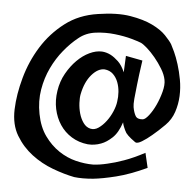

<svg xmlns="http://www.w3.org/2000/svg" viewBox="-49 -745 773 759"><g transform="rotate(5 337.5 -365.5)"><path d="M434.6 -533.2 501 -520.5Q492.2 -460 488.3 -423.3Q484.4 -386.7 482.4 -367.2Q480.5 -343.8 482.4 -334Q486.3 -312.5 493.7 -299.8Q501 -287.1 522.5 -289.1Q532.2 -290 546.4 -308.1Q560.5 -326.2 572.3 -351.6Q584 -377 591.3 -404.8Q598.6 -432.6 594.7 -452.1Q590.8 -472.7 577.1 -495.1Q563.5 -517.6 546.9 -537.6Q530.3 -557.6 514.2 -571.8Q498 -585.9 489.3 -589.8Q480.5 -593.8 451.2 -602.1Q421.9 -610.4 384.3 -614.7Q346.7 -619.1 307.6 -614.3Q268.6 -609.4 240.2 -585.9Q211.9 -563.5 185.1 -530.8Q158.2 -498 139.2 -458Q120.1 -418 112.3 -371.6Q104.5 -325.2 114.3 -274.4Q124 -223.6 148.9 -189Q173.8 -154.3 206.1 -132.8Q238.3 -111.3 273.9 -102.5Q309.6 -93.8 341.8 -93.8Q367.2 -94.7 399.4 -102.5Q426.8 -108.4 463.9 -121.6Q501 -134.8 544.9 -158.2L558.6 -99.6Q491.2 -68.4 438 -55.2Q384.8 -42 347.7 -38.1Q304.7 -34.2 272.5 -38.1Q232.4 -45.9 186.5 -63Q140.6 -80.1 102.1 -109.4Q63.5 -138.7 38.1 -181.2Q12.7 -223.6 14.6 -284.2Q16.6 -343.8 35.2 -410.6Q53.7 -477.5 89.8 -535.6Q126 -593.8 180.7 -635.7Q235.4 -677.7 310.5 -688.5Q385.7 -700.2 438.5 -691.4Q491.2 -682.6 526.4 -665.5Q561.5 -648.4 581.1 -627.9Q600.6 -607.4 608.4 -594.7Q613.3 -585.9 622.6 -565.9Q631.8 -545.9 640.6 -518.1Q649.4 -490.2 655.3 -458Q661.1 -425.8 659.7 -393.1Q658.2 -360.4 647.9 -329.6Q637.7 -298.8 614.3 -275.4Q587.9 -249 565.4 -230.5Q545.9 -213.9 527.3 -202.6Q508.8 -191.4 501 -196.3Q480.5 -210.9 471.7 -219.7Q466.8 -224.6 462.9 -229.5Q460 -234.4 457 -240.2Q455.1 -245.1 451.7 -252.4Q448.2 -259.8 446.3 -270.5Q432.6 -228.5 410.6 -208Q388.7 -187.5 367.2 -179.7Q341.8 -169.9 314.5 -171.9Q278.3 -175.8 250 -193.4Q221.7 -210.9 203.6 -238.3Q185.5 -265.6 178.2 -299.8Q170.9 -334 176.8 -372.1Q182.6 -410.2 200.2 -441.4Q217.8 -472.7 240.7 -495.6Q263.7 -518.6 289.6 -530.8Q315.4 -543 338.9 -542Q356.4 -541 374 -532.2Q388.7 -524.4 404.3 -509.8Q419.9 -495.1 431.6 -467.8ZM319.3 -234.4Q335.9 -230.5 352.1 -241.7Q368.2 -252.9 381.8 -271Q395.5 -289.1 404.8 -311Q414.1 -333 416 -350.6Q418.9 -368.2 417.5 -388.7Q416 -409.2 409.2 -427.2Q402.3 -445.3 389.2 -458Q376 -470.7 355.5 -472.7Q329.1 -473.6 304.2 -444.8Q279.3 -416 269.5 -367.2Q266.6 -353.5 267.6 -332Q268.6 -310.5 274.4 -290Q280.3 -269.5 291.5 -253.9Q302.7 -238.3 319.3 -234.4Z"/></g></svg>

Font: Irish Growler
Style: Regular
Weight: 400
Designer: Squid
Foundry: Font Diner, Inc DBA Sideshow
Version: Version 1.000